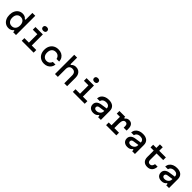

<svg xmlns="http://www.w3.org/2000/svg" viewBox="761 -3408 5977 5977"><g transform="rotate(45 3750.0 -419.5)"><path d="M327 16Q246 16 185 -24Q124 -64 90 -135.5Q56 -207 56 -302Q56 -398 90 -469.5Q124 -541 185 -581Q246 -621 327 -621Q380 -621 424 -600.5Q468 -580 489 -545H521V-848H647V0H521V-60H489Q468 -26 424 -5Q380 16 327 16ZM354 -101Q435 -101 481 -155Q527 -209 527 -302Q527 -395 481 -449.5Q435 -504 354 -504Q273 -504 227 -449.5Q181 -395 181 -302Q181 -209 227 -155Q273 -101 354 -101Z M899 -605H1224V-117H1423V0H899V-117H1098V-488H899ZM1153 -692Q1109 -692 1084 -713.5Q1059 -735 1059 -774Q1059 -813 1084 -834.5Q1109 -856 1153 -856Q1197 -856 1222 -834.5Q1247 -813 1247 -774Q1247 -735 1222 -713.5Q1197 -692 1153 -692Z M1891 17Q1801 17 1733.5 -22.5Q1666 -62 1629 -133Q1592 -204 1592 -299Q1592 -396 1630 -468.5Q1668 -541 1737.5 -581Q1807 -621 1899 -621Q1982 -621 2044 -589.5Q2106 -558 2142 -500.5Q2178 -443 2181 -366H2065Q2052 -431 2007.5 -468Q1963 -505 1896 -505Q1812 -505 1764 -450Q1716 -395 1716 -299Q1716 -207 1763 -153.5Q1810 -100 1891 -100Q1949 -100 1991 -132Q2033 -164 2050 -219H2166Q2160 -149 2122.5 -95.5Q2085 -42 2025.5 -12.5Q1966 17 1891 17Z M2363 0V-848H2489V-554H2521Q2546 -586 2585.5 -603.5Q2625 -621 2672 -621Q2742 -621 2792 -591Q2842 -561 2870 -505.5Q2898 -450 2898 -375V0H2772V-345Q2772 -421 2735.5 -461.5Q2699 -502 2631 -502Q2562 -502 2525.5 -461.5Q2489 -421 2489 -345V0Z M3149 -605H3474V-117H3673V0H3149V-117H3348V-488H3149ZM3403 -692Q3359 -692 3334 -713.5Q3309 -735 3309 -774Q3309 -813 3334 -834.5Q3359 -856 3403 -856Q3447 -856 3472 -834.5Q3497 -813 3497 -774Q3497 -735 3472 -713.5Q3447 -692 3403 -692Z M4271 -381V-276L4070 -246Q4030 -240 4010.5 -220Q3991 -200 3991 -168Q3991 -137 4016.5 -117.5Q4042 -98 4083 -98Q4133 -98 4173 -119Q4213 -140 4236.5 -175.5Q4260 -211 4260 -255V-380Q4260 -441 4223 -474Q4186 -507 4118 -507Q4071 -507 4035 -493Q3999 -479 3976.5 -453.5Q3954 -428 3947 -390H3825Q3831 -462 3869 -513.5Q3907 -565 3971.5 -593Q4036 -621 4121 -621Q4247 -621 4315 -561.5Q4383 -502 4383 -391V0H4260V-61H4227Q4202 -24 4159.5 -4Q4117 16 4055 16Q3995 16 3951 -6.5Q3907 -29 3883 -69Q3859 -109 3859 -163Q3859 -238 3909 -286Q3959 -334 4052 -348Z M4595 -605H4851V-555H4883Q4903 -587 4937.5 -604Q4972 -621 5016 -621Q5096 -621 5140.5 -566.5Q5185 -512 5185 -413V-331H5056V-397Q5056 -502 4968 -502Q4914 -502 4887 -455.5Q4860 -409 4860 -317V-117H5064V0H4613V-117H4735V-488H4595Z M5771 -381V-276L5570 -246Q5530 -240 5510.5 -220Q5491 -200 5491 -168Q5491 -137 5516.5 -117.5Q5542 -98 5583 -98Q5633 -98 5673 -119Q5713 -140 5736.5 -175.5Q5760 -211 5760 -255V-380Q5760 -441 5723 -474Q5686 -507 5618 -507Q5571 -507 5535 -493Q5499 -479 5476.5 -453.5Q5454 -428 5447 -390H5325Q5331 -462 5369 -513.5Q5407 -565 5471.5 -593Q5536 -621 5621 -621Q5747 -621 5815 -561.5Q5883 -502 5883 -391V0H5760V-61H5727Q5702 -24 5659.5 -4Q5617 16 5555 16Q5495 16 5451 -6.5Q5407 -29 5383 -69Q5359 -109 5359 -163Q5359 -238 5409 -286Q5459 -334 5552 -348Z M6347 -761V-605H6640V-488H6347V-207Q6347 -154 6370.5 -127Q6394 -100 6440 -100Q6484 -100 6510.5 -129Q6537 -158 6550 -219H6662Q6656 -105 6597 -44Q6538 17 6436 17Q6333 17 6277 -41.5Q6221 -100 6221 -207V-488H6081V-605H6221V-761Z M7271 -381V-276L7070 -246Q7030 -240 7010.5 -220Q6991 -200 6991 -168Q6991 -137 7016.5 -117.5Q7042 -98 7083 -98Q7133 -98 7173 -119Q7213 -140 7236.5 -175.5Q7260 -211 7260 -255V-380Q7260 -441 7223 -474Q7186 -507 7118 -507Q7071 -507 7035 -493Q6999 -479 6976.5 -453.5Q6954 -428 6947 -390H6825Q6831 -462 6869 -513.5Q6907 -565 6971.5 -593Q7036 -621 7121 -621Q7247 -621 7315 -561.5Q7383 -502 7383 -391V0H7260V-61H7227Q7202 -24 7159.5 -4Q7117 16 7055 16Q6995 16 6951 -6.5Q6907 -29 6883 -69Q6859 -109 6859 -163Q6859 -238 6909 -286Q6959 -334 7052 -348Z"/></g></svg>

Font: Martian Mono SemiExpanded Medium
Style: Regular
Weight: 500
Width: 6
Designer: Roman Shamin
Foundry: Evil Martians
Version: Version 1.000